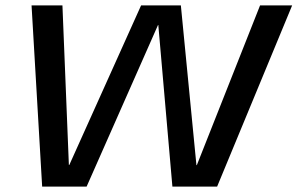

<svg xmlns="http://www.w3.org/2000/svg" viewBox="-20 -695 1108 715"><path d="M137 0H302.5L568.5 -602H569.5L622 0H788.5L1068 -675H948.5L713 -80H711.5L653.5 -675H505.5L238 -80.5H236.5L212.5 -675H97.5Z"/></svg>

Font: Anybody SemiExpanded
Style: Italic
Weight: 400
Width: 6
Italic angle: -10°
Version: Version 1.113;gftools[0.9.25]